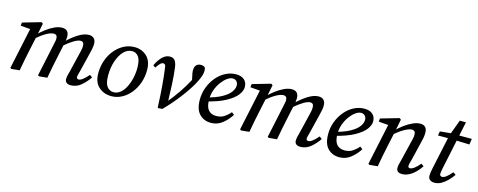

<svg xmlns="http://www.w3.org/2000/svg" viewBox="-29 -1104 4127 1656"><g transform="rotate(15 2034.0 -276.0)"><path d="M605 11Q581 11 567.5 0Q554 -11 554 -31Q554 -47 558 -64Q562 -81 569 -107L607 -264Q613 -287 617 -307.5Q621 -328 621 -342Q621 -365 613 -373.5Q605 -382 591 -382Q545 -382 445 -296L449 -333Q496 -381 549.5 -415.5Q603 -450 648 -450Q676 -450 692.5 -433.5Q709 -417 709 -384Q709 -362 704 -340Q699 -318 694 -296L652 -125Q647 -107 643.5 -93.5Q640 -80 640 -74Q640 -64 645.5 -59.5Q651 -55 659 -55Q690 -55 744 -119L767 -102Q738 -58 697 -23.5Q656 11 605 11ZM148 0 75 7 65 0 146 -380 169 -365 57 -374 60 -403 223 -450 237 -440 214 -325 186 -194Q175 -145 166 -97Q157 -49 148 0ZM395 0 322 7 312 0 375 -296Q377 -308 380 -321Q383 -334 383 -344Q383 -365 374.5 -373.5Q366 -382 352 -382Q299 -382 198 -296L202 -332Q234 -364 270 -391Q306 -418 341.5 -434Q377 -450 408 -450Q469 -450 469 -384Q469 -370 466.5 -354.5Q464 -339 461 -325L433 -194Q412 -96 395 0Z M968 11Q901 11 855 -30Q809 -71 809 -152Q809 -213 828 -267Q847 -321 881 -362Q915 -403 959.5 -426.5Q1004 -450 1054 -450Q1121 -450 1165 -408Q1209 -366 1209 -286Q1209 -226 1190.5 -172.5Q1172 -119 1138.5 -77.5Q1105 -36 1061 -12.5Q1017 11 968 11ZM978 -27Q1010 -27 1037 -48.5Q1064 -70 1083 -107Q1102 -144 1112.5 -189Q1123 -234 1123 -280Q1123 -351 1101 -381Q1079 -411 1044 -411Q1001 -411 967.5 -375.5Q934 -340 915 -281.5Q896 -223 896 -156Q896 -86 919 -56.5Q942 -27 978 -27Z M1381 1Q1377 -103 1370.5 -183.5Q1364 -264 1354 -339Q1352 -365 1345 -372Q1338 -379 1329 -379Q1317 -379 1304.5 -368Q1292 -357 1271 -325L1250 -341Q1303 -450 1370 -450Q1400 -450 1414.5 -431.5Q1429 -413 1435 -374Q1444 -308 1448 -226Q1452 -144 1454 -62L1441 -63Q1492 -124 1531.5 -182Q1571 -240 1607 -307Q1610 -315 1614 -323Q1618 -331 1623 -340L1612 -272L1598 -340Q1596 -350 1593.5 -361.5Q1591 -373 1591 -382Q1591 -418 1606 -434Q1621 -450 1646 -450Q1671 -450 1682 -438Q1686 -433 1687.5 -426.5Q1689 -420 1689 -406Q1689 -396 1686.5 -382.5Q1684 -369 1675 -345.5Q1666 -322 1645 -283Q1611 -222 1552 -145Q1493 -68 1423 3L1388 6Z M1858 11Q1794 11 1754 -30.5Q1714 -72 1714 -159Q1714 -216 1733.5 -268Q1753 -320 1787 -361Q1821 -402 1866 -426Q1911 -450 1961 -450Q2009 -450 2035 -426.5Q2061 -403 2061 -362Q2061 -329 2033.5 -292Q2006 -255 1941.5 -219Q1877 -183 1764 -155L1761 -190Q1847 -212 1897 -240.5Q1947 -269 1968.5 -299Q1990 -329 1990 -356Q1990 -381 1976.5 -394.5Q1963 -408 1942 -408Q1920 -408 1894 -389.5Q1868 -371 1844.5 -339.5Q1821 -308 1806 -267Q1791 -226 1791 -181Q1791 -115 1816 -86.5Q1841 -58 1886 -58Q1929 -58 1959.5 -79Q1990 -100 2010 -125L2033 -107Q2003 -59 1958.5 -24Q1914 11 1858 11Z M2656 11Q2632 11 2618.5 0Q2605 -11 2605 -31Q2605 -47 2609 -64Q2613 -81 2620 -107L2658 -264Q2664 -287 2668 -307.5Q2672 -328 2672 -342Q2672 -365 2664 -373.5Q2656 -382 2642 -382Q2596 -382 2496 -296L2500 -333Q2547 -381 2600.5 -415.5Q2654 -450 2699 -450Q2727 -450 2743.5 -433.5Q2760 -417 2760 -384Q2760 -362 2755 -340Q2750 -318 2745 -296L2703 -125Q2698 -107 2694.5 -93.5Q2691 -80 2691 -74Q2691 -64 2696.5 -59.5Q2702 -55 2710 -55Q2741 -55 2795 -119L2818 -102Q2789 -58 2748 -23.5Q2707 11 2656 11ZM2199 0 2126 7 2116 0 2197 -380 2220 -365 2108 -374 2111 -403 2274 -450 2288 -440 2265 -325 2237 -194Q2226 -145 2217 -97Q2208 -49 2199 0ZM2446 0 2373 7 2363 0 2426 -296Q2428 -308 2431 -321Q2434 -334 2434 -344Q2434 -365 2425.5 -373.5Q2417 -382 2403 -382Q2350 -382 2249 -296L2253 -332Q2285 -364 2321 -391Q2357 -418 2392.5 -434Q2428 -450 2459 -450Q2520 -450 2520 -384Q2520 -370 2517.5 -354.5Q2515 -339 2512 -325L2484 -194Q2463 -96 2446 0Z M3004 11Q2940 11 2900 -30.5Q2860 -72 2860 -159Q2860 -216 2879.5 -268Q2899 -320 2933 -361Q2967 -402 3012 -426Q3057 -450 3107 -450Q3155 -450 3181 -426.5Q3207 -403 3207 -362Q3207 -329 3179.5 -292Q3152 -255 3087.5 -219Q3023 -183 2910 -155L2907 -190Q2993 -212 3043 -240.5Q3093 -269 3114.5 -299Q3136 -329 3136 -356Q3136 -381 3122.5 -394.5Q3109 -408 3088 -408Q3066 -408 3040 -389.5Q3014 -371 2990.5 -339.5Q2967 -308 2952 -267Q2937 -226 2937 -181Q2937 -115 2962 -86.5Q2987 -58 3032 -58Q3075 -58 3105.5 -79Q3136 -100 3156 -125L3179 -107Q3149 -59 3104.5 -24Q3060 11 3004 11Z M3513 -31Q3513 -47 3517 -64Q3521 -81 3528 -107L3566 -264Q3572 -287 3576.5 -307.5Q3581 -328 3581 -342Q3581 -365 3572.5 -373.5Q3564 -382 3550 -382Q3525 -382 3485.5 -360.5Q3446 -339 3396 -296L3399 -332Q3431 -364 3467.5 -391Q3504 -418 3540 -434Q3576 -450 3606 -450Q3667 -450 3667 -384Q3667 -362 3663 -340Q3659 -318 3653 -296L3612 -125Q3606 -107 3603 -93.5Q3600 -80 3600 -74Q3600 -55 3618 -55Q3633 -55 3656 -72Q3679 -89 3703 -119L3727 -102Q3709 -74 3683.5 -48Q3658 -22 3627.5 -5.5Q3597 11 3564 11Q3513 11 3513 -31ZM3345 0 3272 7 3262 0 3343 -380 3366 -365 3254 -374 3257 -403 3420 -450 3434 -440 3411 -325 3383 -194Q3372 -145 3363 -97Q3354 -49 3345 0Z M3778 -391 3785 -429 3907 -441V-438H4068L4060 -386L3903 -391ZM3807 -109 3873 -417 3927 -563H3982L3890 -126Q3886 -109 3884.5 -95.5Q3883 -82 3883 -75Q3883 -65 3889.5 -60Q3896 -55 3903 -55Q3920 -55 3941 -71Q3962 -87 3989 -119L4013 -102Q3993 -73 3968 -47.5Q3943 -22 3914 -5.5Q3885 11 3852 11Q3829 11 3813 -1Q3797 -13 3797 -37Q3797 -49 3799 -65.5Q3801 -82 3807 -109Z"/></g></svg>

Font: Lisu Bosa Medium
Style: Italic
Weight: 500
Italic angle: -19°
Designer: David Morse, Annie Olsen, Victor Gaultney, Frank Grießhammer (Latin)
Foundry: SIL International
Version: Version 2.000